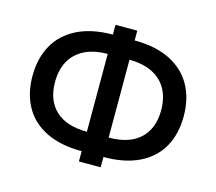

<svg xmlns="http://www.w3.org/2000/svg" viewBox="-99 -813 1054 936"><g transform="rotate(15 428.0 -344.5)"><path d="M373 -51.8Q266.6 -51.8 193.4 -87.6Q120.1 -123.5 83.3 -189.5Q46.4 -255.4 46.4 -344.2Q46.4 -433.6 83.3 -500Q120.1 -566.4 193.6 -603.3Q267.1 -640.1 373 -640.1V-689.5H482.9V-640.1Q589.4 -640.1 662.6 -603.3Q735.8 -566.4 772.7 -500Q809.6 -433.6 809.6 -344.2Q809.6 -254.9 772.7 -189.2Q735.8 -123.5 662.6 -87.6Q589.4 -51.8 482.9 -51.8V0H373ZM373 -542.5Q304.2 -542.5 256.3 -518.3Q208.5 -494.1 184.3 -449.7Q160.2 -405.3 160.2 -344.2Q160.2 -252 214.8 -200.9Q269.5 -149.9 373 -149.9ZM695.8 -344.2Q695.8 -405.3 671.6 -449.7Q647.5 -494.1 599.6 -518.3Q551.8 -542.5 482.9 -542.5V-149.9Q586.4 -149.9 641.1 -200.9Q695.8 -252 695.8 -344.2Z"/></g></svg>

Font: Acari Sans SemiBold
Style: Regular
Weight: 600
Designer: Alfredo Marco Pradil and Stefan Peev
Foundry: Hanken Design Co.
Version: Version 1.045;January 11, 2019;FontCreator 11.5.0.2425 64-bi